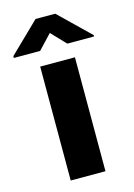

<svg xmlns="http://www.w3.org/2000/svg" viewBox="-162 -800 600 860"><g transform="rotate(-15 138.0 -370.0)"><path d="M217.3 -528.3V0H56.2V-528.3ZM182.6 -739.7 324.2 -602.5V-596.2H200.2L136.7 -662.6L74.2 -596.2H-47.9V-604.5L91.3 -739.7Z"/></g></svg>

Font: Roboto Condensed Black
Style: Regular
Weight: 900
Designer: Christian Robertson
Foundry: Google
Version: Version 3.008; 2023